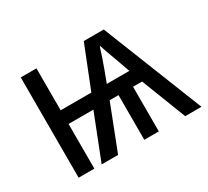

<svg xmlns="http://www.w3.org/2000/svg" viewBox="-112 -713 964 889"><g transform="rotate(-30 370.5 -268.0)"><path d="M416 -536.1 327.1 -312H163.1V-536.1H79.1V0H163.1V-238.8H295.9L202.1 0H290L382.8 -238.8H430.2V0H507.8V-238.8H556.2L648.9 0H735.8L522.9 -536.1ZM471.2 -477.1C477.5 -454.1 490.7 -419.9 504.9 -380.9L529.8 -311H409.2L433.1 -375C446.3 -409.7 460 -451.7 467.8 -477.1Z"/></g></svg>

Font: Avrile Sans
Style: Regular
Weight: 400
Designer: Monotype Design Team, Google (font), Stefan Peev (BGR Cyrillic), Cristiano Sobral (main changes)
Foundry: The Avrile Sans Project Authors
Version: Version 3.110